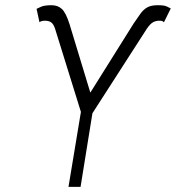

<svg xmlns="http://www.w3.org/2000/svg" viewBox="-20 -732 689 752"><path d="M248.2 0 296.9 -293.7 195.7 -619.3Q189.6 -638.1 180.2 -644.5Q170.8 -650.9 156.2 -650.9Q150.2 -650.9 144.4 -649.7Q138.5 -648.4 134.6 -644.9L123.2 -697.4Q142.8 -707.7 155.2 -709.7Q167.6 -711.6 181.8 -711.6Q206.3 -711.6 222.3 -696.9Q238.3 -682.2 252.8 -636L333.8 -369.3L503.2 -639.6Q518.1 -660.9 529.3 -677.2Q540.5 -693.5 555.8 -702.6Q571 -711.6 597.7 -711.6Q613.3 -711.6 622.9 -709.9Q632.5 -708.1 648.8 -698.9L622.2 -644.9Q618.3 -648.4 614.9 -649.7Q611.5 -650.9 603.3 -650.9Q591.3 -650.9 579.9 -645.1Q568.5 -639.2 555 -619.3L342 -288.4L295.5 0Z"/></svg>

Font: Inter UI Extra Light
Style: Italic
Weight: 200
Italic angle: -9.39999°
Designer: Rasmus Andersson
Foundry: rsms
Version: 3.2;8d6f07862